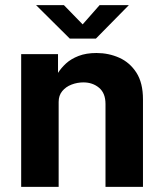

<svg xmlns="http://www.w3.org/2000/svg" viewBox="-20 -728 633 748"><path d="M62.5 0V-517H206V-444Q218 -463 237.2 -480.8Q256.5 -498.5 286 -510Q315.5 -521.5 356 -521.5Q403.5 -521.5 444.8 -503Q486 -484.5 511.5 -444.8Q537 -405 537 -341V0H391V-323Q391 -365 366 -386Q341 -407 305 -407Q281 -407 258.8 -398.5Q236.5 -390 222.5 -373Q208.5 -356 208.5 -331V0ZM252 -577.5 120.5 -708H229L302 -633L368 -708H482L353.5 -577.5Z"/></svg>

Font: Public Sans Thin
Style: Bold
Weight: 700
Version: Version 2.001